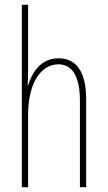

<svg xmlns="http://www.w3.org/2000/svg" viewBox="-20 -780 448 800"><path d="M97 -492V-760H71V0H97V-298C97 -447 158 -512 223 -512C275 -512 313 -472 313 -360V0H339V-366C339 -481 298 -537 224 -537C147 -537 113 -475 97 -424H95C97 -446 97 -461 97 -492Z"/></svg>

Font: Noto Sans Devanagari UI ExtraCondensed Thin
Style: Regular
Weight: 100
Width: 2
Designer: Jelle Bosma - Monotype Design Team
Foundry: Monotype Imaging Inc.
Version: Version 2.004